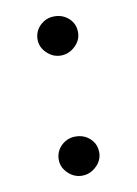

<svg xmlns="http://www.w3.org/2000/svg" viewBox="-61 -493 389 546"><g transform="rotate(-10 133.5 -220.0)"><path d="M75 -393Q75 -417 92 -433.5Q109 -450 133 -450Q158 -450 175 -434Q192 -418 192 -394Q192 -371 174 -354Q156 -337 133 -337Q110 -337 92.5 -354Q75 -371 75 -393ZM75 -46Q75 -70 92 -86.5Q109 -103 133 -103Q158 -103 175 -87Q192 -71 192 -47Q192 -24 174 -7Q156 10 133 10Q110 10 92.5 -7Q75 -24 75 -46Z"/></g></svg>

Font: Teachers[wght]
Style: Regular
Weight: 400
Designer: Alfredo Marco Pradil & Chank Diesel
Version: Version 1.000;Glyphs 3.1.2 (3151)